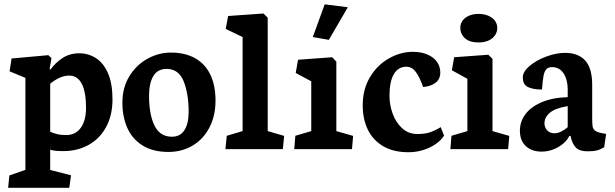

<svg xmlns="http://www.w3.org/2000/svg" viewBox="-20 -699 2885 900"><path d="M215.3 -25.4V97.7L313 122.6L304.7 181.2H18.1L23.9 123.5L99.1 97.2V-334L24.9 -364.7L34.2 -424.8L206.5 -440.4L221.2 -426.8L212.4 -375L217.3 -373.5Q239.3 -404.8 273.2 -427Q307.1 -449.2 351.1 -449.2Q394.5 -449.2 429.9 -426.5Q465.3 -403.8 486.3 -355.5Q507.3 -307.1 507.3 -233.4Q507.3 -158.2 477.3 -103.3Q447.3 -48.3 394.8 -19.5Q342.3 9.3 276.9 9.3Q233.4 9.3 215.8 2.9ZM215.3 -306.6V-81.5Q233.4 -73.2 250.5 -69.6Q267.6 -65.9 290.5 -65.9Q334 -65.9 358.6 -99.9Q383.3 -133.8 383.3 -194.3Q383.3 -266.6 363.5 -305.7Q343.8 -344.7 304.2 -344.7Q262.2 -344.7 215.3 -306.6Z M990.2 -227.5Q990.2 -298.8 965.8 -349.4Q941.4 -399.9 894.3 -426.3Q847.2 -452.6 780.8 -452.6Q724.6 -452.6 672.4 -424.3Q620.1 -396 586.9 -342.5Q553.7 -289.1 553.7 -217.8Q553.7 -152.8 576.2 -100.8Q598.6 -48.8 647.2 -17.8Q695.8 13.2 769.5 13.2Q833 13.2 883.3 -16.8Q933.6 -46.9 961.9 -101.6Q990.2 -156.2 990.2 -227.5ZM864.3 -174.8Q864.3 -120.1 844.7 -89.1Q825.2 -58.1 785.6 -58.1Q730 -58.1 704.3 -110.1Q678.7 -162.1 678.7 -250Q678.7 -308.1 698.5 -342Q718.3 -376 761.2 -376Q817.9 -376 841.1 -317.4Q864.3 -258.8 864.3 -174.8Z M1305.7 0 1312 -62 1234.9 -84.5V-616.2L1214.8 -635.7L1049.3 -624L1038.1 -563.5L1117.2 -525.4V-84.5L1043 -62.5L1036.6 0Z M1521.5 -512.2 1610.4 -665 1502 -678.7 1446.3 -525.4ZM1629.9 0 1635.3 -62 1556.6 -84.5V-410.2L1537.1 -430.7L1377 -418.9L1366.2 -356.9L1439 -317.9V-84.5L1364.3 -62.5L1359.4 0Z M2061.5 -63.5 2045.9 -103Q2019.5 -86.9 1995.6 -78.9Q1971.7 -70.8 1936.5 -70.8Q1894.5 -70.8 1865 -97.9Q1835.4 -125 1820.6 -166.3Q1805.7 -207.5 1805.7 -249.5Q1805.7 -316.9 1826.2 -351.6Q1846.7 -386.2 1884.8 -386.2Q1910.2 -386.2 1928.2 -363Q1946.3 -339.8 1963.4 -291Q2000.5 -294.4 2022.2 -311.5Q2043.9 -328.6 2043.9 -359.4Q2043.9 -386.2 2028.8 -408.2Q2013.7 -430.2 1984.4 -443.1Q1955.1 -456.1 1915 -456.1Q1857.9 -456.1 1803.5 -425.5Q1749 -395 1714.6 -337.9Q1680.2 -280.8 1680.2 -205.1Q1680.2 -141.1 1704.1 -91.6Q1728 -42 1776.1 -13.7Q1824.2 14.6 1894.5 14.6Q1930.2 14.6 1963.9 4.2Q1997.6 -6.3 2023.2 -24.4Q2048.8 -42.5 2061.5 -63.5Z M2311 -568.4Q2311 -586.4 2300.3 -601.3Q2289.6 -616.2 2269.5 -625Q2249.5 -633.8 2223.1 -633.8Q2197.3 -633.8 2178 -625.2Q2158.7 -616.7 2148.2 -602.1Q2137.7 -587.4 2137.7 -569.3Q2137.7 -539.6 2159.4 -519.8Q2181.2 -500 2223.1 -500Q2251 -500 2270.8 -509.3Q2290.5 -518.6 2300.8 -534.2Q2311 -549.8 2311 -568.4ZM2361.8 0 2367.2 -62 2288.6 -84.5V-422.9L2269 -442.4L2108.9 -430.7L2098.1 -369.6L2170.9 -329.6V-84.5L2096.2 -62.5L2091.3 0Z M2648.9 -62.5 2654.8 -61 2656.2 -54.2Q2663.1 -23.9 2679.9 -6.8Q2696.8 10.3 2734.4 10.3Q2761.7 10.3 2778.6 5.9Q2795.4 1.5 2812 -8.8L2821.3 -71.3L2802.2 -74.7Q2778.8 -79.1 2769.3 -86.7Q2759.8 -94.2 2757.8 -106.4Q2755.9 -118.7 2755.9 -147.5V-301.3Q2755.9 -379.4 2723.1 -415.3Q2690.4 -451.2 2628.9 -451.2Q2587.4 -451.2 2540.5 -433.8Q2493.7 -416.5 2462.2 -389.6Q2430.7 -362.8 2430.7 -336.4Q2430.7 -301.8 2455.6 -290.5Q2480.5 -279.3 2520.5 -279.3Q2523.9 -322.3 2527.8 -343.3Q2531.7 -364.3 2540.8 -374.3Q2549.8 -384.3 2567.4 -384.3Q2603 -384.3 2622.1 -354.5Q2641.1 -324.7 2641.1 -280.3V-243.7Q2567.9 -241.2 2517.6 -219.2Q2467.3 -197.3 2442.1 -162.6Q2417 -127.9 2417 -86.9Q2417 -39.6 2445.1 -13.9Q2473.1 11.7 2518.6 11.7Q2549.8 11.7 2576.9 0.2Q2604 -11.2 2622.8 -28.3Q2641.6 -45.4 2648.9 -62.5ZM2641.1 -103Q2628.4 -91.3 2611.6 -82.8Q2594.7 -74.2 2578.6 -74.2Q2557.1 -74.2 2544.7 -88.4Q2532.2 -102.5 2532.2 -120.6Q2532.2 -148.9 2557.4 -170.4Q2582.5 -191.9 2641.1 -201.7Z"/></svg>

Font: Neuton
Style: Bold
Weight: 700
Designer: Brian M Zick
Foundry: Brian M Zick
Version: Version 1.560